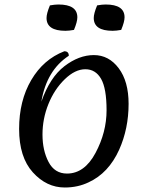

<svg xmlns="http://www.w3.org/2000/svg" viewBox="-20 -819 657 854"><path d="M278 -47Q356 -47 405 -139Q454 -231 454 -328.5Q454 -426 429.5 -468.5Q405 -511 359.5 -511Q314 -511 268 -466.5Q222 -422 195.5 -356.5Q169 -291 169 -220.5Q169 -150 196 -98.5Q223 -47 278 -47ZM552 -357Q552 -247 510 -153Q463 -49 374 -8Q326 15 268 15Q187 15 126 -52.5Q65 -120 65 -245.5Q65 -371 119 -463Q173 -555 266 -591Q286 -591 286 -571Q187 -506 164 -367Q202 -475 266.5 -524.5Q331 -574 397.5 -574Q464 -574 508 -515.5Q552 -457 552 -357ZM271 -682Q187 -682 187 -739Q187 -759 202 -795Q224 -799 240 -799Q324 -799 324 -742Q324 -722 309 -686Q287 -682 271 -682ZM481 -682Q397 -682 397 -739Q397 -759 412 -795Q434 -799 450 -799Q534 -799 534 -742Q534 -722 519 -686Q497 -682 481 -682Z"/></svg>

Font: Merienda
Style: Regular
Weight: 400
Designer: Eduardo Rodriguez Tunni
Foundry: Eduardo Rodriguez Tunni
Version: Version 1.001